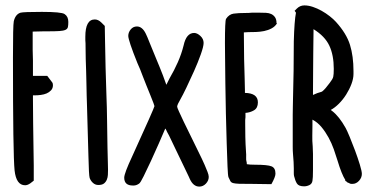

<svg xmlns="http://www.w3.org/2000/svg" viewBox="-20 -772 1391 711"><path d="M31 -693Q37 -719 56 -725Q67 -728 135 -728Q207 -728 219 -720Q233 -711 233 -691Q233 -679 231.5 -672Q230 -665 222.5 -661.5Q215 -658 199.5 -657Q184 -656 157 -656H143L101 -655V-587Q101 -577 101.5 -567.5Q102 -558 102 -548V-491H155L168 -474Q172 -469 174 -466Q176 -463 176 -456Q176 -445 169 -437.5Q162 -430 152.5 -426Q143 -422 131.5 -420.5Q120 -419 111 -419H102V-407Q102 -345 105 -159V-103L92 -93Q82 -86 73 -86Q40 -86 34 -141Q28 -198 28 -560Q28 -678 31 -693Z M296 -636Q296 -700 331 -700Q344 -700 356 -688L368 -676L369 -619Q370 -571 371 -521Q372 -471 374 -423Q376 -374 376.5 -326Q377 -278 378 -227Q379 -188 379.5 -166Q380 -144 380 -143Q380 -134 379.5 -124.5Q379 -115 375.5 -106.5Q372 -98 365 -92.5Q358 -87 344 -87Q333 -87 324.5 -94.5Q316 -102 312 -113Q309 -123 307.5 -193Q306 -263 302 -386L301 -417Q300 -443 300 -465Q300 -487 299 -507Q297 -559 297 -588.5Q297 -618 296 -623Z M470 -194Q552 -374 552 -379Q552 -382 537 -419Q529 -439 522 -456Q515 -473 509 -489Q504 -503 499 -515Q494 -527 489 -538Q472 -580 463.5 -605.5Q455 -631 455 -639Q455 -652 464 -663Q473 -674 487 -674Q507 -674 520 -647Q525 -637 534 -614Q543 -591 559 -553L571 -524Q586 -487 590 -474.5Q594 -462 596 -458Q601 -469 608 -482Q625 -511 638.5 -541.5Q652 -572 660 -604Q670 -650 699 -650Q710 -650 722 -639Q734 -628 734 -613Q734 -600 723.5 -570.5Q713 -541 698.5 -508.5Q684 -476 670 -447Q656 -418 649 -406Q636 -384 636 -377Q636 -374 643 -358.5Q650 -343 660.5 -321Q671 -299 683.5 -274Q696 -249 707 -226Q719 -202 727.5 -184Q736 -166 738 -161Q744 -147 748.5 -135.5Q753 -124 753 -117Q753 -103 742.5 -92Q732 -81 718 -81Q696 -81 683 -109L679 -118Q674 -129 662 -153.5Q650 -178 630 -220Q621 -238 613.5 -254.5Q606 -271 599 -283Q597 -288 595.5 -290.5Q594 -293 593 -295Q591 -300 592.5 -296.5Q594 -293 592 -296Q583 -275 568.5 -241.5Q554 -208 539 -176Q524 -144 512 -119.5Q500 -95 495 -92Q485 -85 475 -85H472Q440 -85 440 -114Q440 -130 470 -194Z M813 -613Q813 -694 817 -702Q828 -719 845 -721.5Q862 -724 892 -724H899Q905 -725 912 -725Q919 -725 927 -725H943Q954 -725 965 -724.5Q976 -724 984.5 -720Q993 -716 998.5 -708Q1004 -700 1004 -686H1006Q999 -674 986 -667Q973 -660 958 -657Q943 -654 927.5 -653.5Q912 -653 899 -653Q895 -653 891 -652.5Q887 -652 883 -652L884 -553Q885 -511 886 -481.5Q887 -452 887 -437V-428Q935 -427 935 -393Q935 -372 920.5 -363.5Q906 -355 889 -354V-338Q888 -333 888 -327.5Q888 -322 888 -314Q888 -290 888.5 -264.5Q889 -239 891 -210Q892 -199 891.5 -189Q891 -179 893 -173Q894 -170 894 -164Q899 -163 906.5 -162.5Q914 -162 925 -162Q971 -162 985.5 -156Q1000 -150 1000 -130V-128Q1000 -117 985 -90L915 -91H906Q879 -91 865 -91.5Q851 -92 843.5 -94Q836 -96 833 -101.5Q830 -107 826 -116Q824 -121 822.5 -156Q821 -191 819.5 -241.5Q818 -292 816.5 -351Q815 -410 814.5 -463.5Q814 -517 813.5 -558Q813 -599 813 -613Z M1064 -263V-347Q1064 -365 1064.5 -379.5Q1065 -394 1065 -405Q1068 -507 1068 -619Q1069 -657 1071 -683.5Q1073 -710 1076 -725L1071 -732L1079 -740Q1091 -752 1107 -752Q1122 -752 1138.5 -746.5Q1155 -741 1171 -732Q1187 -723 1201 -712Q1215 -701 1224 -691Q1263 -648 1276 -606Q1289 -564 1289 -509V-498Q1289 -481 1281.5 -461Q1274 -441 1262 -422Q1250 -403 1235 -388Q1220 -373 1205 -365L1207 -363Q1208 -363 1208 -362.5Q1208 -362 1209 -362L1210 -361Q1236 -341 1260 -298Q1265 -289 1275 -265Q1285 -241 1295 -214Q1305 -187 1312.5 -162.5Q1320 -138 1320 -128Q1320 -114 1309.5 -102.5Q1299 -91 1285 -91H1281Q1278 -91 1274.5 -93Q1271 -95 1266 -97V-96Q1265 -97 1264.5 -98Q1264 -99 1263 -100Q1260 -101 1258 -103L1259 -105Q1245 -127 1230 -177Q1224 -197 1216 -219.5Q1208 -242 1196.5 -263Q1185 -284 1170.5 -301.5Q1156 -319 1137 -329V-307Q1137 -289 1136.5 -269.5Q1136 -250 1138 -230Q1139 -217 1139 -202Q1139 -187 1139 -172V-141Q1139 -127 1138.5 -117Q1138 -107 1137 -102Q1135 -91 1125.5 -86.5Q1116 -82 1106 -82Q1086 -82 1079.5 -92.5Q1073 -103 1069 -120Q1068 -124 1068 -131Q1068 -138 1068 -148Q1068 -169 1065 -202Q1064 -213 1064 -228Q1064 -243 1064 -263ZM1139 -430V-421H1141L1145 -423Q1156 -428 1164 -430Q1172 -432 1174 -434Q1179 -438 1186 -446Q1193 -454 1201 -465Q1212 -479 1214 -487.5Q1216 -496 1216 -517Q1216 -568 1199.5 -603Q1183 -638 1141 -664V-654Q1141 -636 1140.5 -615.5Q1140 -595 1140 -572Q1140 -541 1139.5 -506.5Q1139 -472 1139 -430Z"/></svg>

Font: PreciousPlastic
Style: Regular
Weight: 700
Version: Version 001.006